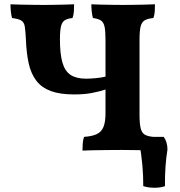

<svg xmlns="http://www.w3.org/2000/svg" viewBox="-20 -699 838 895"><path d="M364.4 3Q364.4 -13.6 365.7 -30.6Q367 -47.6 371.8 -61Q409.8 -63.6 431.5 -74Q453.2 -84.4 462.5 -107.7Q471.8 -131 471.8 -171V-514.2Q471.8 -554.4 467.3 -575Q462.8 -595.6 450.1 -603.7Q437.4 -611.8 413.2 -615Q409.6 -627.2 407.7 -644.8Q405.8 -662.4 405.8 -679Q422 -678 448.4 -677.5Q474.8 -677 503.4 -676.5Q532 -676 554.2 -676Q576.4 -676 603.5 -676.5Q630.6 -677 656.7 -677.5Q682.8 -678 702.4 -679Q702.4 -661.8 701.4 -645.7Q700.4 -629.6 695 -615Q668.4 -612.4 654.5 -604.3Q640.6 -596.2 635.5 -575.3Q630.4 -554.4 630.4 -514.2V-163Q630.4 -122.2 635.8 -100.7Q641.2 -79.2 655.4 -71.1Q669.6 -63 695.6 -61Q699.2 -50 700.8 -31.8Q702.4 -13.6 702.4 3Q681.6 2 640.7 1Q599.8 0 546.8 0Q511.2 0 475.7 0.5Q440.2 1 411 1.5Q381.8 2 364.4 3ZM325.4 -258.8Q259 -258.8 216.5 -274.7Q174 -290.6 149.4 -322.7Q124.8 -354.8 114 -402.6Q103.2 -450.4 100.8 -514.2Q98.8 -554.8 95.6 -574.9Q92.4 -595 79.5 -603.1Q66.6 -611.2 36.2 -615Q32.6 -627.2 30.7 -644.8Q28.8 -662.4 28.8 -679Q45.6 -678 73.7 -677.5Q101.8 -677 131.3 -676.5Q160.8 -676 183 -676Q205.2 -676 231.2 -676.5Q257.2 -677 282.1 -677.5Q307 -678 325.4 -679Q325.4 -661.8 324.4 -645.7Q323.4 -629.6 318 -615Q294.8 -612.4 282.1 -604.7Q269.4 -597 264.4 -576.3Q259.4 -555.6 259.4 -515.4Q259.4 -447.2 271.1 -407.1Q282.8 -367 309.4 -349.6Q336 -332.2 381.4 -332.2Q400 -332.2 426.6 -334.7Q453.2 -337.2 474.2 -342.2V-282.4Q445.4 -272.8 409.4 -265.8Q373.4 -258.8 325.4 -258.8ZM647.8 168.6Q648.2 122.8 643.6 70.7Q639 18.6 629.6 -31.4L665.6 -61H743.2Q760.6 -36.8 760.6 -1.6Q754.8 32.8 751.6 76.6Q748.4 120.4 749 168.6Q728.8 176.2 700 176.2Q671.2 176.2 647.8 168.6Z"/></svg>

Font: Vollkorn
Style: Regular
Weight: 400
Designer: Friedrich Althausen
Foundry: Friedrich Althausen
Version: Version 4.104